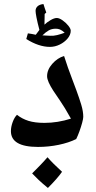

<svg xmlns="http://www.w3.org/2000/svg" viewBox="-20 -862 475 950"><path d="M168 -135Q34 -135 34 -213Q34 -234 42.5 -257.5Q51 -281 64 -294Q89 -274 121 -264Q153 -254 200 -254Q265 -254 331 -275Q315 -304 301.5 -326Q288 -348 277 -364Q258 -391 243.5 -413.5Q229 -436 221 -454Q213 -472 213 -485Q213 -517 238.5 -546Q264 -575 297 -585Q305 -559 316 -528Q327 -497 338.5 -467Q350 -437 358 -415Q372 -377 382 -344Q392 -311 392 -284Q392 -275 386.5 -254.5Q381 -234 373 -212Q365 -190 357 -174Q321 -156 271 -145.5Q221 -135 168 -135ZM217 68Q190 46 171 28Q152 10 139 -4Q159 -24 178 -43.5Q197 -63 215 -84Q241 -54 287 -12Q276 4 258 24.5Q240 45 217 68ZM227 -630Q172 -630 110 -669L118 -697Q128 -696 137.5 -694Q147 -692 157 -690L175 -714Q165 -752 160.5 -775.5Q156 -799 156 -808Q156 -822 166 -831Q176 -840 195 -842Q198 -832 201.5 -821.5Q205 -811 209 -800L201 -793L200 -740Q211 -751 229.5 -762Q248 -773 261 -773Q273 -773 289.5 -761.5Q306 -750 318 -735Q330 -720 330 -710Q330 -690 314.5 -671.5Q299 -653 275.5 -641.5Q252 -630 227 -630ZM228 -685Q245 -684 263 -688.5Q281 -693 300 -700Q287 -712 277 -716Q267 -720 256 -720Q236 -720 221 -711.5Q206 -703 190 -687Z"/></svg>

Font: Noto Naskh Arabic UI
Style: Regular
Weight: 400
Designer: Monotype Design Team, David Williams, Mohamad Dakak and Nizar Qandah
Foundry: Monotype Imaging Inc.
Version: Version 2.014